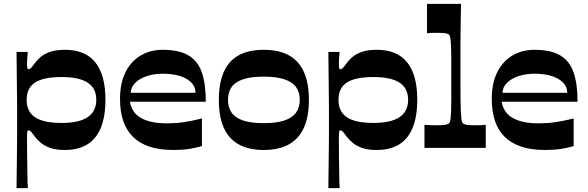

<svg xmlns="http://www.w3.org/2000/svg" viewBox="-20 -760 3022 987"><path d="M65 207Q66 129 66.5 76Q67 23 67.5 -10.5Q68 -44 68 -65Q68 -86 68 -101Q68 -116 68 -132Q68 -148 68 -163Q68 -178 68 -200.5Q68 -223 67.5 -258.5Q67 -294 66.5 -351Q66 -408 65 -493H123Q121 -476 120 -460Q119 -444 119 -434Q119 -418 120.5 -411Q122 -404 128 -404Q133 -404 139.5 -410.5Q146 -417 158 -434Q169 -450 187.5 -466Q206 -482 236.5 -493Q267 -504 314 -504Q418 -504 470 -439.5Q522 -375 522 -247Q522 -119 470 -54Q418 11 314 11Q267 11 237 0Q207 -11 188 -27.5Q169 -44 158 -59Q146 -76 139.5 -83Q133 -90 128 -90Q122 -90 120.5 -83Q119 -76 119 -60Q119 -50 119 -22Q119 6 119.5 41.5Q120 77 120.5 112Q121 147 121.5 173Q122 199 123 207ZM297 -128Q387 -128 431 -158Q475 -188 475 -247Q475 -306 431 -335Q387 -364 297 -364Q204 -364 160.5 -336Q117 -308 117 -247Q117 -186 160.5 -157Q204 -128 297 -128Z M871 11Q798 11 746 -7Q694 -25 661 -59Q628 -93 612.5 -141.5Q597 -190 597 -251Q597 -332 625 -388.5Q653 -445 703 -474.5Q753 -504 817 -504Q900 -504 948.5 -475.5Q997 -447 1017.5 -388Q1038 -329 1038 -237H648Q652 -212 664.5 -191.5Q677 -171 700 -156.5Q723 -142 757 -134Q791 -126 838 -126Q883 -126 924 -132Q965 -138 1018 -151V-9Q983 1 950 6Q917 11 871 11ZM985 -283Q985 -327 939.5 -354Q894 -381 817 -381Q771 -381 734 -368.5Q697 -356 675 -334Q653 -312 652 -283Z M1336 11Q1259 11 1207.5 -17.5Q1156 -46 1130.5 -103Q1105 -160 1105 -247Q1105 -333 1130.5 -390.5Q1156 -448 1207.5 -476Q1259 -504 1336 -504Q1413 -504 1464.5 -476Q1516 -448 1542 -390.5Q1568 -333 1568 -247Q1568 -160 1542 -103Q1516 -46 1464.5 -17.5Q1413 11 1336 11ZM1336 -127Q1402 -127 1443 -141Q1484 -155 1502.5 -182Q1521 -209 1521 -247Q1521 -285 1502.5 -311.5Q1484 -338 1443 -352Q1402 -366 1336 -366Q1269 -366 1228.5 -352Q1188 -338 1170 -311.5Q1152 -285 1152 -247Q1152 -209 1170 -182Q1188 -155 1228.5 -141Q1269 -127 1336 -127Z M1668 207Q1669 129 1669.5 76Q1670 23 1670.5 -10.5Q1671 -44 1671 -65Q1671 -86 1671 -101Q1671 -116 1671 -132Q1671 -148 1671 -163Q1671 -178 1671 -200.5Q1671 -223 1670.5 -258.5Q1670 -294 1669.5 -351Q1669 -408 1668 -493H1726Q1724 -476 1723 -460Q1722 -444 1722 -434Q1722 -418 1723.5 -411Q1725 -404 1731 -404Q1736 -404 1742.5 -410.5Q1749 -417 1761 -434Q1772 -450 1790.5 -466Q1809 -482 1839.5 -493Q1870 -504 1917 -504Q2021 -504 2073 -439.5Q2125 -375 2125 -247Q2125 -119 2073 -54Q2021 11 1917 11Q1870 11 1840 0Q1810 -11 1791 -27.5Q1772 -44 1761 -59Q1749 -76 1742.5 -83Q1736 -90 1731 -90Q1725 -90 1723.5 -83Q1722 -76 1722 -60Q1722 -50 1722 -22Q1722 6 1722.5 41.5Q1723 77 1723.5 112Q1724 147 1724.5 173Q1725 199 1726 207ZM1900 -128Q1990 -128 2034 -158Q2078 -188 2078 -247Q2078 -306 2034 -335Q1990 -364 1900 -364Q1807 -364 1763.5 -336Q1720 -308 1720 -247Q1720 -186 1763.5 -157Q1807 -128 1900 -128Z M2162 0V-118Q2178 -117 2194 -116.5Q2210 -116 2227 -116Q2255 -116 2268.5 -118.5Q2282 -121 2287 -125Q2291 -128 2293 -134Q2295 -140 2296.5 -153Q2298 -166 2299 -190.5Q2300 -215 2300 -254.5Q2300 -294 2300 -354Q2300 -412 2300 -451.5Q2300 -491 2299 -516Q2298 -541 2296.5 -554Q2295 -567 2293 -573.5Q2291 -580 2287 -583Q2282 -587 2269.5 -589Q2257 -591 2234 -591Q2218 -591 2204.5 -591Q2191 -591 2175 -589V-740H2350Q2349 -690 2348.5 -654Q2348 -618 2347.5 -588Q2347 -558 2347 -524.5Q2347 -491 2347 -447Q2347 -403 2347 -340Q2347 -284 2347.5 -247Q2348 -210 2349 -187.5Q2350 -165 2351.5 -152.5Q2353 -140 2355 -134Q2357 -128 2361 -125Q2367 -120 2380 -118Q2393 -116 2419 -116Q2435 -116 2448.5 -116.5Q2462 -117 2477 -118V0Z M2782 11Q2709 11 2657 -7Q2605 -25 2572 -59Q2539 -93 2523.5 -141.5Q2508 -190 2508 -251Q2508 -332 2536 -388.5Q2564 -445 2614 -474.5Q2664 -504 2728 -504Q2811 -504 2859.5 -475.5Q2908 -447 2928.5 -388Q2949 -329 2949 -237H2559Q2563 -212 2575.5 -191.5Q2588 -171 2611 -156.5Q2634 -142 2668 -134Q2702 -126 2749 -126Q2794 -126 2835 -132Q2876 -138 2929 -151V-9Q2894 1 2861 6Q2828 11 2782 11ZM2896 -283Q2896 -327 2850.5 -354Q2805 -381 2728 -381Q2682 -381 2645 -368.5Q2608 -356 2586 -334Q2564 -312 2563 -283Z"/></svg>

Font: Ojuju
Style: Bold
Weight: 700
Designer: Chisaokwu Joboson, Mirko Velimirovic
Foundry: Udi Foundry
Version: Version 1.000